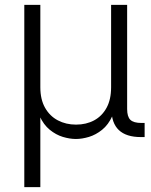

<svg xmlns="http://www.w3.org/2000/svg" viewBox="-20 -559 617 783"><path d="M79.1 204.1V-539.1H144.5V-203.1Q144.5 -153.3 163.8 -119.4Q183.1 -85.4 216.1 -68.1Q249 -50.8 290 -50.8Q331.5 -50.8 363.8 -68.1Q396 -85.4 414.6 -119.4Q433.1 -153.3 433.1 -203.1V-539.1H498.5V-114.3Q498.5 -83 511.7 -70.3Q524.9 -57.6 556.2 -57.6H569.8V0H554.7Q494.6 0 464.6 -28.6Q434.6 -57.1 434.6 -113.8V-174.3H454.1Q454.1 -121.1 438 -85.7Q421.9 -50.3 396.5 -29.8Q371.1 -9.3 342.8 -0.7Q314.5 7.8 289.6 7.8Q264.6 7.8 236.3 -0.7Q208 -9.3 182.9 -29.8Q157.7 -50.3 141.6 -85.7Q125.5 -121.1 125.5 -174.3H144.5V204.1Z"/></svg>

Font: Inter 18pt Light
Style: Regular
Weight: 300
Designer: Rasmus Andersson
Foundry: rsms
Version: Version 4.001;git-66647c0bb